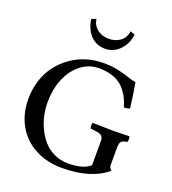

<svg xmlns="http://www.w3.org/2000/svg" viewBox="-158 -1007 1017 1136"><g transform="rotate(20 350.5 -439.5)"><path d="M382.8 -658.2Q433.6 -658.2 474.1 -649.4Q514.6 -640.6 546.1 -629.6Q577.6 -618.7 598.1 -616.2Q610.8 -546.9 621.1 -459Q603 -450.2 584 -453.1Q575.7 -481.4 565.4 -503.7Q555.2 -525.9 537.6 -548.6Q520 -571.3 497.8 -586.4Q475.6 -601.6 442.6 -610.8Q409.7 -620.1 369.1 -620.1Q305.2 -620.1 254.6 -580.3Q204.1 -540.5 177 -473.9Q149.9 -407.2 149.9 -327.1Q149.9 -286.6 158.7 -245.4Q167.5 -204.1 186.5 -164.8Q205.6 -125.5 232.7 -95.2Q259.8 -64.9 299.6 -46.4Q339.4 -27.8 386.2 -27.8Q483.4 -27.8 524.9 -66.9V-219.2Q524.9 -247.1 507.6 -255.4Q490.2 -263.7 443.8 -267.1Q439.5 -271.5 439.5 -285.2Q439.5 -298.8 443.8 -303.2Q553.7 -300.8 576.2 -300.8Q610.4 -300.8 672.9 -303.2Q677.2 -298.8 677.2 -285.2Q677.2 -271.5 672.9 -267.1Q649.4 -264.6 638.7 -254.4Q627.9 -244.1 627.9 -219.2V-103Q627.9 -87.9 644 -75.2Q544.4 9.8 362.8 9.8Q267.1 9.8 192.9 -29.3Q118.7 -68.4 77.4 -140.6Q36.1 -212.9 36.1 -307.1Q36.1 -370.6 54.7 -426.8Q73.2 -482.9 106 -524.7Q138.7 -566.4 182.4 -596.9Q226.1 -627.4 277.3 -642.8Q328.6 -658.2 382.8 -658.2ZM252.9 -889.2Q258.8 -849.6 288.3 -826.4Q317.9 -803.2 360.8 -803.2Q401.9 -803.2 432.4 -825Q462.9 -846.7 467.8 -889.2L497.1 -877.9Q491.7 -834 469.2 -801.5Q446.8 -769 418.5 -754.6Q390.1 -740.2 360.8 -740.2Q305.7 -740.2 269.5 -777.3Q233.4 -814.5 224.1 -877.9Z"/></g></svg>

Font: Common Serif Medium
Style: Regular
Weight: 500
Designer: Philipp H. Poll, Khaled Hosny
Foundry: Stefan Peev, Context Ltd.
Version: Version 1.026